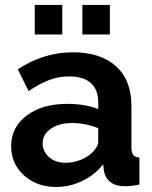

<svg xmlns="http://www.w3.org/2000/svg" viewBox="-20 -744 614 774"><path d="M120.1 -605V-724.1H231V-605ZM312 -605V-724.1H422.9V-605ZM24.9 -154.8Q24.9 -231 87.4 -278.1Q149.9 -325.2 250 -325.2Q325.2 -325.2 376 -304.2V-332Q376 -382.3 346.4 -409.2Q316.9 -436 258.8 -436Q216.8 -436 178.7 -421.6Q140.6 -407.2 95.2 -377L51.8 -464.8Q156.7 -533.2 272.9 -533.2Q385.3 -533.2 447.5 -477.1Q509.8 -420.9 509.8 -316.9V-149.9Q509.8 -128.4 517.1 -119.4Q524.4 -110.4 542 -108.9V0Q508.3 6.8 484.9 6.8Q446.3 6.8 425 -10Q403.8 -26.9 398.9 -55.2L396 -82Q362.3 -38.6 311.3 -14.4Q260.3 9.8 207 9.8Q128.4 9.8 76.7 -37.1Q24.9 -84 24.9 -154.8ZM351.1 -127.9Q376 -152.8 376 -173.8V-227.1Q324.7 -248 271 -248Q218.3 -248 185.1 -225.3Q151.9 -202.6 151.9 -166Q151.9 -134.3 177.2 -111.1Q202.6 -87.9 245.1 -87.9Q274.9 -87.9 303.5 -98.9Q332 -109.9 351.1 -127.9Z"/></svg>

Font: Rawline
Style: Bold
Weight: 700
Designer: Matt McInerney, Pablo Impallari, Rodrigo Fuenzalida
Foundry: Matt McInerney, Pablo Impallari, Rodrigo Fuenzalida
Version: Version 4.020;PS 004.020;hotconv 1.0.88;makeotf.lib2.5.64775